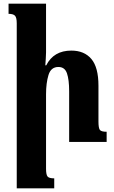

<svg xmlns="http://www.w3.org/2000/svg" viewBox="-20 -780 629 1055"><path d="M566 -56Q536 -56 528.5 -66.5Q521 -77 521 -112V-309Q521 -410 482 -456Q443 -502 372 -502Q275 -502 234 -421H229Q230 -439 231.5 -456.5Q233 -474 233 -492V-760H27V-704Q52 -704 62 -694Q72 -684 72 -652V255H278V200Q249 200 241 189.5Q233 179 233 147V-262Q233 -324 246.5 -368Q260 -412 301 -412Q336 -412 348 -377Q360 -342 360 -278V0H566Z"/></svg>

Font: Noto Serif Armenian SemiCondensed Extra
Style: Regular
Weight: 800
Width: 4
Designer: Monotype Design Team
Foundry: Monotype Imaging Inc.
Version: Version 1.901